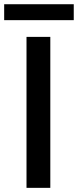

<svg xmlns="http://www.w3.org/2000/svg" viewBox="-57 -905 375 925"><path d="M185.4 -727.3V0H70.7V-727.3ZM298.3 -884.6V-807.9H-36.9V-884.6Z"/></svg>

Font: Interface Medium
Style: Regular
Weight: 500
Designer: Rasmus Andersson
Foundry: rsms
Version: Version 1.8